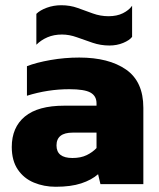

<svg xmlns="http://www.w3.org/2000/svg" viewBox="-20 -704 608 734"><path d="M398 -530Q365 -530 334 -540.5Q303 -551 274 -561.5Q245 -572 217 -572Q186 -572 161.5 -561.5Q137 -551 119 -533V-651Q133 -665 159 -674.5Q185 -684 214 -684Q248 -684 277 -673.5Q306 -663 335 -652.5Q364 -642 395 -642Q427 -642 450 -653.5Q473 -665 485 -682V-563Q475 -550 451 -540Q427 -530 398 -530ZM193 10Q148 10 109.5 -6Q71 -22 48 -56Q25 -90 25 -142Q25 -217 75 -258.5Q125 -300 226 -300H349V-309Q349 -337 326 -350Q303 -363 245 -363Q163 -363 83 -338V-451Q119 -465 173 -474.5Q227 -484 283 -484Q396 -484 462 -438Q528 -392 528 -292V0H364L355 -38Q330 -16 290.5 -3Q251 10 193 10ZM257 -100Q289 -100 311.5 -111Q334 -122 349 -138V-197H258Q196 -197 196 -148Q196 -100 257 -100Z"/></svg>

Font: Kanit
Style: Bold
Weight: 700
Designer: Katatrad Team
Foundry: CadsonDemak
Version: Version 2.000; ttfautohint (v1.8.3)